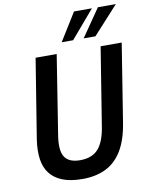

<svg xmlns="http://www.w3.org/2000/svg" viewBox="-99 -994 835 1076"><g transform="rotate(-10 318.0 -456.5)"><path d="M283 10Q215 10 169.5 -8Q124 -26 98 -60Q72 -94 65.5 -142.5Q59 -191 68 -252L141 -705H261L190 -256Q176 -170 200 -133Q224 -96 288 -96Q356 -96 391.5 -136Q427 -176 440 -263L511 -705H631L560 -260Q545 -165 508.5 -105Q472 -45 415.5 -17.5Q359 10 283 10ZM300 -765 398 -923H500L365 -765ZM425 -765 534 -923H636L492 -765Z"/></g></svg>

Font: Nunito Sans 10pt Condensed
Style: Bold Italic
Weight: 700
Width: 3
Italic angle: -9°
Designer: Vernon Adams
Foundry: Vernon Adams
Version: Version 3.101;gftools[0.9.27]